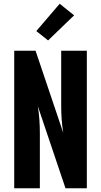

<svg xmlns="http://www.w3.org/2000/svg" viewBox="-20 -1006 540 1026"><path d="M56 0V-735H170L318 -296Q312 -332 309.5 -368.5Q307 -405 307 -441V-735H444V0H330L182 -439Q188 -403 190.5 -366.5Q193 -330 193 -294V0ZM237 -790 174 -840 299 -986 376 -924Z"/></svg>

Font: Iosevka SS18 Heavy
Style: Regular
Weight: 900
Monospace: yes
Designer: Belleve Invis
Foundry: Belleve Invis
Version: Version 25.1.1; ttfautohint (v1.8.4)